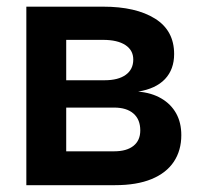

<svg xmlns="http://www.w3.org/2000/svg" viewBox="-20 -542 583 562"><path d="M57.1 0V-522.5H281.7Q377.9 -522.5 433.8 -487.5Q489.7 -452.6 489.7 -383.8Q489.7 -338.9 462.9 -310.5Q436 -282.2 384.3 -273.9Q423.8 -270.5 452.1 -253.9Q480.5 -237.3 495.6 -210.2Q510.7 -183.1 510.7 -146.5Q510.7 -101.6 488.8 -68.6Q466.8 -35.6 423.6 -17.8Q380.4 0 316.9 0ZM173.8 -99.1H314Q350.6 -99.1 370.6 -115Q390.6 -130.9 390.6 -160.2Q390.6 -192.4 370.6 -209.7Q350.6 -227.1 314 -227.1H173.8ZM173.8 -307.1H286.1Q326.2 -307.1 348.1 -323Q370.1 -338.9 370.1 -367.7Q370.1 -395 346.9 -410.2Q323.7 -425.3 281.7 -425.3H173.8Z"/></svg>

Font: Inter 28pt SemiBold
Style: Regular
Weight: 600
Designer: Rasmus Andersson
Foundry: rsms
Version: Version 4.001;git-66647c0bb